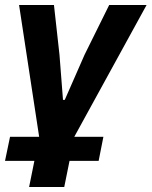

<svg xmlns="http://www.w3.org/2000/svg" viewBox="-30 -545 604 765"><path d="M-10 96H107L86 200H226L247 96H363L382 0H266L554 -525H405L307 -327L228 -147H221L207 -327L185 -525H46L126 0H10Z"/></svg>

Font: LVC Sans
Style: Bold Italic
Weight: 700
Italic angle: -11.31°
Designer: Mike Abbink, Paul van der Laan, Pieter van Rosmalen
Foundry: Bold Monday
Version: Version 3.0